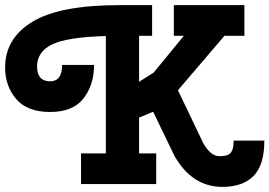

<svg xmlns="http://www.w3.org/2000/svg" viewBox="-65 -720 1054 751"><path d="M-45 -456Q-45 -570 62 -635Q169 -700 404 -700H530V-580H479V-400L536 -436L654 -580H615V-700H891V-580H813L631 -367L730 -160Q759 -109 793.5 -109Q828 -109 838.5 -123.5Q849 -138 849 -170H969Q969 -75 927 -32Q885 11 805 11Q686 11 617 -111L534 -283L479 -260V-120H546V0H252V-120H349V-579Q199 -575 139.5 -546.5Q80 -518 80 -460Q80 -402 131 -402Q178 -402 178 -466H303Q303 -389 262 -335.5Q221 -282 131 -282Q41 -282 -2 -333Q-45 -384 -45 -456Z"/></svg>

Font: Cherry Swash
Style: Bold
Weight: 700
Designer: Kasatkina Nataliya
Foundry: Nataliya Kasatkina
Version: Version 1.001